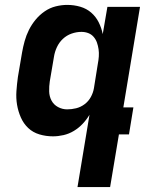

<svg xmlns="http://www.w3.org/2000/svg" viewBox="-20 -548 640 783"><path d="M254 -102Q272 -102 290.5 -106.5Q309 -111 325 -123Q341 -135 350.5 -152.5Q360 -170 363 -188L379 -288Q382 -303 383 -318Q384 -333 382 -347Q380 -361 375.5 -374Q371 -387 362 -397.5Q353 -408 340 -413Q327 -418 312 -418Q292 -418 272 -411Q252 -404 236.5 -389.5Q221 -375 212 -355.5Q203 -336 200 -316L183 -216Q180 -196 180.5 -175.5Q181 -155 190 -138Q199 -121 216.5 -111.5Q234 -102 254 -102ZM296 215 345 -80Q333 -60 317 -43Q301 -26 281 -14Q261 -2 239 3Q217 8 196 8Q167 8 140.5 0Q114 -8 95 -26Q76 -44 65 -69Q54 -94 49.5 -121Q45 -148 47 -176.5Q49 -205 53 -234L70 -334Q74 -357 80.5 -380.5Q87 -404 98 -426Q109 -448 125 -467.5Q141 -487 162 -501.5Q183 -516 207 -522Q231 -528 254 -528Q282 -528 307.5 -520.5Q333 -513 352 -496.5Q371 -480 382.5 -457Q394 -434 399 -409L418 -520H551L483 -110H524L506 0H465L429 215Z"/></svg>

Font: Iosevka XBd Ex Obl
Style: Regular
Weight: 800
Width: 7
Italic angle: -9°
Monospace: yes
Designer: Belleve Invis
Foundry: Belleve Invis
Version: Version 32.5.0; ttfautohint (v1.8.4)